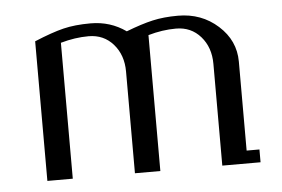

<svg xmlns="http://www.w3.org/2000/svg" viewBox="-37 -432 706 481"><g transform="rotate(-5 316.0 -192.0)"><path d="M64 0V-351.1Q108.4 -369.6 137.5 -376.7Q166.5 -383.8 206.1 -383.8Q255.9 -383.8 294.9 -356Q334 -371.1 361.8 -377.4Q389.6 -383.8 425.8 -383.8Q484.9 -383.8 526.4 -346.4Q567.9 -309.1 567.9 -255.9V-32.2H600.1V0H503.9V-255.9Q503.9 -297.4 480 -324.7Q456.1 -352.1 418 -352.1Q383.8 -352.1 348.1 -341.8V0H284.2V-255.9Q284.2 -297.4 260.3 -324.7Q236.3 -352.1 198.2 -352.1Q164.1 -352.1 127.9 -341.8V0Z"/></g></svg>

Font: Gawaa
Style: Regular
Weight: 400
Designer: T. Christopher White
Version: Version 1.0